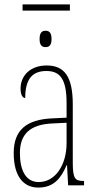

<svg xmlns="http://www.w3.org/2000/svg" viewBox="-20 -838 440 868"><path d="M82 -790H296V-818H82ZM186 -625C202 -625 213 -633 213 -661C213 -691 202 -699 186 -699C170 -699 159 -691 159 -661C159 -633 170 -625 186 -625ZM153 10C224 10 256 -33 281 -91H283L288 0H360V-20H358C320 -20 309 -29 309 -103V-366C309 -495 269 -542 191 -542C117 -542 73 -496 73 -438C73 -411 81 -395 94 -395C94 -482 127 -517 190 -517C254 -517 281 -477 281 -371V-306L218 -303C99 -298 42 -250 42 -146C42 -41 86 10 153 10ZM155 -15C96 -15 70 -69 70 -146C70 -228 112 -276 219 -280L281 -283V-191C281 -92 230 -15 155 -15Z"/></svg>

Font: Noto Serif ExtraCondensed Thin
Style: Regular
Weight: 100
Width: 2
Designer: Monotype Design Team
Foundry: Monotype Imaging Inc.
Version: Version 2.013